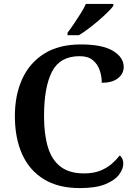

<svg xmlns="http://www.w3.org/2000/svg" viewBox="-20 -951 690 981"><path d="M388 10Q277 10 203 -36Q129 -82 92.5 -164.5Q56 -247 56 -358Q56 -466 94 -548.5Q132 -631 207 -677.5Q282 -724 393 -724Q503 -724 557.5 -691Q612 -658 612 -609Q612 -574 582.5 -551Q553 -528 500 -528Q500 -560 489.5 -591.5Q479 -623 454.5 -643.5Q430 -664 387 -664Q286 -664 245.5 -584.5Q205 -505 205 -358Q205 -264 225 -198.5Q245 -133 290 -99Q335 -65 409 -65Q458 -65 492.5 -79Q527 -93 551 -114Q575 -135 592 -157Q600 -151 605 -140Q610 -129 610 -115Q610 -88 588.5 -59Q567 -30 518.5 -10Q470 10 388 10ZM325 -784Q340 -803 357.5 -829Q375 -855 392 -882Q409 -909 419 -931H559V-921Q550 -908 529.5 -888Q509 -868 483.5 -846Q458 -824 432 -804.5Q406 -785 383 -771H325Z"/></svg>

Font: Noto Nastaliq Urdu SemiBold
Style: Regular
Weight: 600
Version: Version 3.007